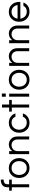

<svg xmlns="http://www.w3.org/2000/svg" viewBox="1999 -2748 756 4795"><g transform="rotate(-90 2377.5 -350.0)"><path d="M290 -637H280Q174 -637 174 -538V-500H290V-434H174V0H99V-434H13V-500H99V-544Q99 -624 147.5 -666Q196 -708 284 -708H290Z M399 -434Q467 -508 579 -508Q691 -508 759 -434Q827 -360 827 -250Q827 -140 759 -66Q691 8 579 8Q467 8 399 -66Q331 -140 331 -250Q331 -360 399 -434ZM452.5 -114.5Q499 -60 579 -60Q659 -60 705.5 -114.5Q752 -169 752 -250Q752 -331 705.5 -385.5Q659 -440 579 -440Q499 -440 452.5 -385.5Q406 -331 406 -250Q406 -169 452.5 -114.5Z M926 -500H1001V-422Q1065 -508 1167 -508Q1249 -508 1308 -450Q1367 -392 1367 -291V0H1292V-289Q1292 -357 1253 -398.5Q1214 -440 1152 -440Q1089 -440 1045 -397Q1001 -354 1001 -288V0H926Z M1717 -60Q1769 -60 1806.5 -86.5Q1844 -113 1862 -157H1943Q1921 -83 1857.5 -37.5Q1794 8 1707 8Q1597 8 1529 -66Q1461 -140 1461 -250Q1461 -360 1529 -434Q1597 -508 1707 -508Q1794 -508 1857.5 -462.5Q1921 -417 1943 -343H1862Q1844 -387 1806.5 -413.5Q1769 -440 1717 -440Q1636 -440 1586 -385Q1536 -330 1536 -250Q1536 -170 1586 -115Q1636 -60 1717 -60Z M2165 0H2090V-434H1988V-500H2090V-679H2165V-500H2280V-434H2165Z M2362 0V-500H2437V0ZM2359 -682H2440V-584H2359Z M2604 -434Q2672 -508 2784 -508Q2896 -508 2964 -434Q3032 -360 3032 -250Q3032 -140 2964 -66Q2896 8 2784 8Q2672 8 2604 -66Q2536 -140 2536 -250Q2536 -360 2604 -434ZM2657.5 -114.5Q2704 -60 2784 -60Q2864 -60 2910.5 -114.5Q2957 -169 2957 -250Q2957 -331 2910.5 -385.5Q2864 -440 2784 -440Q2704 -440 2657.5 -385.5Q2611 -331 2611 -250Q2611 -169 2657.5 -114.5Z M3131 -500H3206V-422Q3270 -508 3372 -508Q3454 -508 3513 -450Q3572 -392 3572 -291V0H3497V-289Q3497 -357 3458 -398.5Q3419 -440 3357 -440Q3294 -440 3250 -397Q3206 -354 3206 -288V0H3131Z M3697 -500H3772V-422Q3836 -508 3938 -508Q4020 -508 4079 -450Q4138 -392 4138 -291V0H4063V-289Q4063 -357 4024 -398.5Q3985 -440 3923 -440Q3860 -440 3816 -397Q3772 -354 3772 -288V0H3697Z M4486 -60Q4586 -60 4631 -144H4713Q4685 -73 4628 -32.5Q4571 8 4485 8Q4372 8 4302 -66Q4232 -140 4232 -250Q4232 -360 4300 -434Q4368 -508 4480 -508Q4592 -508 4660 -434Q4728 -360 4728 -250V-220H4309Q4318 -151 4365.5 -105.5Q4413 -60 4486 -60ZM4310 -290H4650Q4639 -356 4594.5 -398Q4550 -440 4480 -440Q4410 -440 4365.5 -398Q4321 -356 4310 -290Z"/></g></svg>

Font: Questrial
Style: Regular
Weight: 400
Designer: Joe Prince
Foundry: Joe Prince
Version: Version 1.002